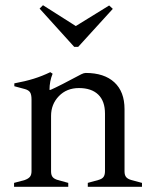

<svg xmlns="http://www.w3.org/2000/svg" viewBox="-20 -717 579 737"><path d="M525 -15V0H317V-15L357 -26Q372 -30 377.5 -38Q383 -46 383 -60V-281Q383 -329 357 -354Q331 -379 283 -379Q236 -379 206 -348Q176 -317 176 -272V-59Q176 -45 182 -37.5Q188 -30 202 -26L242 -15V0H34V-15L75 -26Q89 -31 95 -38.5Q101 -46 101 -60V-335Q101 -354 95.5 -362.5Q90 -371 76 -375L35 -386V-397Q78 -405 110 -415Q142 -425 173 -440L182 -434Q170 -405 170 -372H174Q208 -387 292 -432Q302 -437 309 -437Q380 -437 419 -401Q458 -365 458 -298V-59Q458 -45 464 -37.5Q470 -30 484 -26ZM132 -684 145 -697 271 -617 399 -696 413 -683 280 -537H265Z"/></svg>

Font: Ibarra Real Nova
Style: Regular
Weight: 400
Designer: Jose Maria Ribagorda & Octavio Pardo
Foundry: Jose Maria Ribagorda
Version: Version 1.014